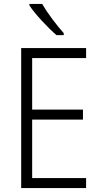

<svg xmlns="http://www.w3.org/2000/svg" viewBox="-20 -959 512 979"><path d="M419 0H88V-714H419V-663H144V-400H403V-349H144V-51H419ZM195 -939H130V-931Q152 -898 193.5 -853Q235 -808 268 -780H305V-790Q278 -820 246.5 -862Q215 -904 195 -939Z"/></svg>

Font: Noto Sans UI SemiCondensed Light
Style: Regular
Weight: 300
Width: 4
Designer: Monotype Design Team
Foundry: Monotype Imaging Inc.
Version: Version 1.901